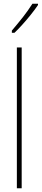

<svg xmlns="http://www.w3.org/2000/svg" viewBox="-20 -1109 225 1036"><path d="M97 -93H71V-853H97ZM185 -1082Q169 -1058 146.5 -1030Q124 -1002 101 -976.5Q78 -951 58 -932H44V-944Q78 -984 104 -1017Q130 -1050 155 -1089H185Z"/></svg>

Font: Noto Sans Kannada UI ExtraCondensed Thin
Style: Regular
Weight: 100
Width: 2
Designer: Jelle Bosma - Monotype Design Team
Foundry: Monotype Imaging Inc.
Version: Version 2.005; ttfautohint (v1.8.4.7-5d5b)